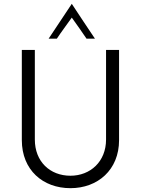

<svg xmlns="http://www.w3.org/2000/svg" viewBox="-20 -975 736 1003"><path d="M348 8C490 8 602 -87 602 -243V-714H534V-246C534 -131 452 -57 348 -57C241 -57 162 -131 162 -246V-714H94V-243C94 -87 204 8 348 8ZM234 -773H277C297 -804 334 -853 355 -883C377 -853 411 -804 432 -773H476C435 -833 395 -895 355 -955Z"/></svg>

Font: Josefin Sans
Style: Regular
Weight: 400
Designer: Santiago Orozco
Foundry: Typemade
Version: 1.000